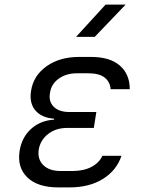

<svg xmlns="http://www.w3.org/2000/svg" viewBox="-20 -805 640 833"><path d="M282 8H232Q144 8 99 -35Q54 -78 65 -150Q74 -208 114 -245Q154 -282 215 -286V-290Q160 -294 133 -326.5Q106 -359 115 -412Q125 -477 182 -517.5Q239 -558 323 -558H375Q457 -558 500 -520.5Q543 -483 543 -418H460Q458 -449 434.5 -468Q411 -487 364 -487H313Q267 -487 234.5 -463.5Q202 -440 197 -402Q190 -365 213 -342Q236 -319 281 -319H398L387 -250H272Q222 -250 188.5 -223.5Q155 -197 148 -156Q142 -114 168 -88.5Q194 -63 244 -63H293Q343 -63 377 -81Q411 -99 424 -129H507Q486 -66 427 -29Q368 8 282 8ZM310 -645 438 -785H525L391 -645Z"/></svg>

Font: JetBrains Mono NL Light
Style: Italic
Weight: 300
Italic angle: -9°
Designer: Philipp Nurullin, Konstantin Bulenkov
Foundry: JetBrains
Version: Version 2.304; ttfautohint (v1.8.4.7-5d5b)